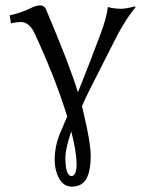

<svg xmlns="http://www.w3.org/2000/svg" viewBox="-20 -462 534 717"><path d="M246.1 28.8Q224.1 93.3 224.1 127.9Q224.6 194.8 247.1 195.8Q265.6 193.8 266.1 151.9Q265.6 104 246.1 28.8ZM184.1 134.8Q184.6 83 204.1 36.1L231 -26.9Q185.5 -174.8 106 -344.2Q86.9 -379.4 58.1 -379.9Q41.5 -379.4 21 -375L16.1 -404.8Q54.7 -412.1 102.5 -435.1Q118.7 -441.9 130.9 -441.9Q144.5 -440.9 150.9 -429.2Q239.7 -220.2 271 -117.2Q320.8 -241.7 355 -334Q378.4 -395.5 382.8 -436Q401.4 -429.7 432.1 -429.2Q453.6 -429.7 481.9 -438L486.8 -436Q451.2 -392.6 418.9 -332L314.9 -127Q299.3 -95.7 286.1 -65.9Q287.1 -61 289.6 -50.8Q292 -40.5 293 -36.1Q318.8 72.3 318.8 120.1Q318.8 218.3 270 231.9Q259.3 234.9 248 234.9Q206.5 234.9 189.9 177.7Q184.1 156.2 184.1 134.8Z"/></svg>

Font: Linux Biolinum Capitals O
Style: Small Caps
Weight: 400
Designer: Philipp H. Poll
Foundry: Philipp H. Poll
Version: Version 1.0.4